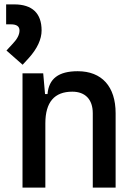

<svg xmlns="http://www.w3.org/2000/svg" viewBox="-20 -850 626 870"><path d="M400.4 0H503.9V-336.9C503.9 -458 441.4 -527.3 332 -527.3C245.1 -527.3 201.2 -493.2 195.3 -423.8H184.1L175.8 -517.6H82V0H185.5V-291C185.5 -387.2 226.6 -434.6 307.6 -434.6C366.2 -434.6 400.4 -399.4 400.4 -336.9ZM82.5 -556.6 109.9 -586.4C148.9 -629.4 168.5 -672.4 168.5 -711.9C168.5 -789.6 126.5 -830.1 44.4 -830.1H7.8V-739.7H29.8C55.2 -739.7 68.4 -730.5 68.4 -711.9C68.4 -692.9 58.1 -673.3 38.6 -652.8L9.3 -621.1Z"/></svg>

Font: Cascadia Mono NF
Style: Regular
Weight: 400
Monospace: yes
Designer: Aaron Bell
Foundry: Saja Typeworks
Version: Version 2404.023